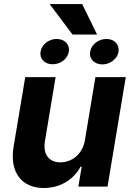

<svg xmlns="http://www.w3.org/2000/svg" viewBox="-20 -930 662 957"><path d="M403.4 -232.2C391.7 -159.1 335.6 -120.7 281.2 -120.7C223.7 -120.7 193.5 -160.9 203.8 -225.1L257.1 -545.5H105.8L47.6 -198.2C27 -70.7 88.4 7.1 198.2 7.1C280.2 7.1 347.7 -35.2 381.4 -99.1H387.1L370.7 0H516L606.9 -545.5H455.6ZM182.2 -672.6C176.1 -637.4 202.1 -609.7 241.8 -609.7C283 -609.7 317.1 -637.4 323.2 -672.6C328.5 -707.4 303.3 -735.8 262.1 -735.8C221.9 -735.8 187.1 -706.7 182.2 -672.6ZM227.3 -909.8 341.6 -757.8H463.8L389.6 -909.8ZM429.3 -671.9C423.3 -637.4 449.2 -609 490.4 -609C530.5 -609 565 -637.4 571 -671.9C576 -706.7 551.1 -735.8 510.7 -735.8C470.5 -735.8 434.3 -707.7 429.3 -671.9Z"/></svg>

Font: Margiela Sans
Style: Bold Italic
Weight: 700
Italic angle: -9.39999°
Designer: Stefan Endress, Andreas Faust
Version: Version 1.100;FEAKit 1.0